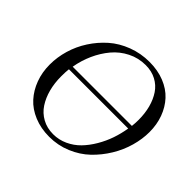

<svg xmlns="http://www.w3.org/2000/svg" viewBox="-169 -908 1113 1113"><g transform="rotate(45 387.5 -351.5)"><path d="M68.8 -291Q68.8 -351.1 86.4 -411.1Q104 -471.2 138.7 -524.9Q173.3 -578.6 220.7 -620.4Q268.1 -662.1 332.3 -686.5Q396.5 -710.9 467.8 -710.9Q535.2 -710.9 590.1 -689Q645 -667 680.7 -628.2Q716.3 -589.4 735.6 -536.9Q754.9 -484.4 754.9 -422.9Q754.9 -365.7 738 -305.7Q721.2 -245.6 687.3 -189.7Q653.3 -133.8 607.2 -89.6Q561 -45.4 497.3 -18.8Q433.6 7.8 362.8 7.8Q294.4 7.8 238.3 -15.4Q182.1 -38.6 145.5 -79.1Q108.9 -119.6 88.9 -173.8Q68.8 -228 68.8 -291ZM164.1 -289.1Q164.1 -233.9 176.8 -185.8Q189.5 -137.7 214.1 -100.1Q238.8 -62.5 278.3 -40.8Q317.9 -19 368.2 -19Q415 -19 457.3 -38.6Q499.5 -58.1 531 -90.6Q562.5 -123 587.9 -166.3Q613.3 -209.5 629.2 -255.6Q645 -301.8 652.8 -350.1H167Q164.1 -326.2 164.1 -289.1ZM171.9 -376H657.2Q660.2 -401.9 660.2 -428.2Q660.2 -481 648.2 -526.4Q636.2 -571.8 612.8 -606.9Q589.4 -642.1 551.5 -662.1Q513.7 -682.1 464.8 -682.1Q405.8 -682.1 354.5 -656.2Q303.2 -630.4 266.8 -586.9Q230.5 -543.5 206.3 -489.5Q182.1 -435.5 171.9 -376Z"/></g></svg>

Font: Dihjauti
Style: Bold Italic
Weight: 700
Italic angle: -9°
Designer: T. Christopher White
Version: Version 3.0.0